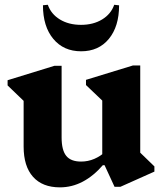

<svg xmlns="http://www.w3.org/2000/svg" viewBox="-20 -784 691 819"><path d="M235.6 15.2Q161 15.2 120.9 -29.7Q80.8 -74.6 80.8 -158.8V-402.6L123.8 -312.4L12.4 -419.6V-441.8L211.8 -503.2H242.8V-197.8Q242.8 -143.6 262.5 -119.2Q282.2 -94.8 325.8 -94.8Q355.4 -94.8 382.3 -106.3Q409.2 -117.8 431.6 -139V-81H420.2Q379.2 -33.4 333 -9.1Q286.8 15.2 235.6 15.2ZM468.6 12.8 426 -79.4H416.2V-404.2L459.2 -314L346.8 -421.2V-443.4L547.2 -504.8H578.2V-100.2L535.6 -174L638.6 -74.2V-52L493.6 12.8ZM326 -565.2Q251.2 -565.2 207.2 -618.3Q163.2 -671.3 163.2 -761.6L184 -763.6Q197.8 -724 235.5 -701Q273.2 -678 325.6 -678Q377.8 -678 415.6 -701Q453.4 -724 467.2 -763.6L488 -761.3Q488 -671.2 444.4 -618.2Q400.8 -565.2 326 -565.2Z"/></svg>

Font: Platypi Light
Style: Regular
Weight: 300
Designer: David Sargent
Foundry: Bolt Cutter Type
Version: Version 1.200